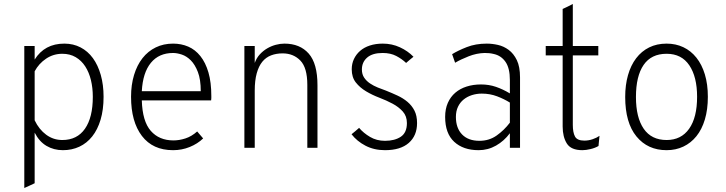

<svg xmlns="http://www.w3.org/2000/svg" viewBox="-20 -742 3643 964"><path d="M296 12Q250 12 213.5 -9.5Q177 -31 154 -76V178Q141 184 128.5 190Q116 196 102 202V-511H154V-443Q204 -523 303 -523Q348 -523 384.5 -504Q421 -485 446.5 -450Q472 -415 486 -365.5Q500 -316 500 -256Q500 -191 485 -141Q470 -91 443 -57Q416 -23 378.5 -5.5Q341 12 296 12ZM293 -39Q367 -39 406.5 -95.5Q446 -152 446 -256Q446 -301 436.5 -340Q427 -379 408 -408.5Q389 -438 360 -455Q331 -472 293 -472Q248 -472 211.5 -447.5Q175 -423 154 -384V-138Q176 -92 212 -65.5Q248 -39 293 -39Z M692 -238Q695 -133 737 -85Q779 -37 851 -37Q880 -37 911 -47Q942 -57 970 -82Q978 -73 985 -64.5Q992 -56 1000 -47Q972 -20 932.5 -4Q893 12 849 12Q747 12 692.5 -59.5Q638 -131 638 -256Q638 -316 653 -365.5Q668 -415 695.5 -450Q723 -485 762 -504Q801 -523 849 -523Q890 -523 925 -508Q960 -493 986 -460.5Q1012 -428 1026.5 -378.5Q1041 -329 1041 -260Q1041 -255 1041 -249.5Q1041 -244 1040 -238ZM849 -476Q778 -476 737.5 -426.5Q697 -377 692 -284H988Q988 -343 973.5 -380.5Q959 -418 938 -439Q917 -460 893 -468Q869 -476 849 -476Z M1259 -426Q1268 -451 1284.5 -469Q1301 -487 1321.5 -499Q1342 -511 1364.5 -517Q1387 -523 1408 -523Q1486 -523 1530 -473Q1574 -423 1574 -314V0H1523V-316Q1523 -402 1488 -438Q1453 -474 1399 -474Q1367 -474 1341 -464Q1315 -454 1297 -432Q1279 -410 1269 -374Q1259 -338 1259 -287V0H1207V-511H1259Z M2019 -426Q1998 -446 1969.5 -461Q1941 -476 1901 -476Q1850 -476 1823.5 -453Q1797 -430 1797 -393Q1797 -369 1808.5 -352Q1820 -335 1838 -323Q1856 -311 1877 -302.5Q1898 -294 1918 -287Q1948 -275 1976 -262Q2004 -249 2026 -230.5Q2048 -212 2061 -186.5Q2074 -161 2074 -124Q2074 -61 2032.5 -24.5Q1991 12 1913 12Q1858 12 1815 -10.5Q1772 -33 1745 -68Q1764 -83 1783 -100Q1805 -74 1838 -54.5Q1871 -35 1913 -35Q1962 -35 1992.5 -55.5Q2023 -76 2023 -124Q2023 -159 2002.5 -182Q1982 -205 1951 -221.5Q1920 -238 1884.5 -251.5Q1849 -265 1818 -283.5Q1787 -302 1766.5 -328Q1746 -354 1746 -394Q1746 -422 1757 -445.5Q1768 -469 1788 -486.5Q1808 -504 1837 -513.5Q1866 -523 1902 -523Q1948 -523 1988 -504.5Q2028 -486 2056 -457Q2046 -449 2037 -441.5Q2028 -434 2019 -426Z M2540 0V-73Q2511 -34 2470.5 -11Q2430 12 2383 12Q2306 12 2260.5 -30Q2215 -72 2215 -155Q2215 -195 2228.5 -225.5Q2242 -256 2266 -276.5Q2290 -297 2323 -307.5Q2356 -318 2395 -318Q2435 -318 2470 -306Q2505 -294 2540 -273V-340Q2540 -400 2518 -431.5Q2496 -463 2459 -471Q2447 -474 2436 -475Q2425 -476 2413 -476Q2373 -475 2333.5 -459.5Q2294 -444 2265 -427Q2261 -438 2257.5 -448.5Q2254 -459 2250 -470Q2279 -488 2323.5 -505.5Q2368 -523 2424 -523Q2451 -523 2480 -516.5Q2509 -510 2534 -491.5Q2559 -473 2575 -440Q2591 -407 2591 -353V0ZM2387 -35Q2436 -35 2473.5 -61.5Q2511 -88 2540 -126V-227Q2511 -245 2475.5 -258.5Q2440 -272 2399 -272Q2373 -272 2349.5 -264.5Q2326 -257 2308 -242.5Q2290 -228 2279.5 -206Q2269 -184 2269 -155Q2269 -99 2300 -67Q2331 -35 2387 -35Z M2904 12Q2847 12 2826 -21.5Q2805 -55 2805 -107V-464H2720V-511H2805V-697Q2818 -703 2830.5 -709Q2843 -715 2856 -722V-511H2984V-464H2856V-115Q2856 -77 2867 -56.5Q2878 -36 2914 -36Q2935 -36 2955.5 -43Q2976 -50 2990 -60Q2989 -47 2987.5 -35Q2986 -23 2985 -9Q2968 1 2945 6.5Q2922 12 2904 12Z M3327 -39Q3400 -39 3440 -95.5Q3480 -152 3480 -256Q3480 -356 3441 -414Q3402 -472 3327 -472Q3250 -472 3211.5 -416Q3173 -360 3173 -255Q3173 -152 3212 -95.5Q3251 -39 3327 -39ZM3327 -523Q3373 -523 3411 -505Q3449 -487 3476.5 -452.5Q3504 -418 3519 -368.5Q3534 -319 3534 -256Q3534 -192 3519 -142Q3504 -92 3476.5 -58Q3449 -24 3411 -6Q3373 12 3327 12Q3232 12 3175.5 -57Q3119 -126 3119 -255Q3119 -315 3133 -364.5Q3147 -414 3174 -449.5Q3201 -485 3239.5 -504Q3278 -523 3327 -523Z"/></svg>

Font: Transpass ExtraLight
Style: Regular
Weight: 200
Designer: Delve Withrington
Foundry: Delve Fonts
Version: Version 1.001;December 18, 2019;FontCreator 12.0.0.2547 64-b